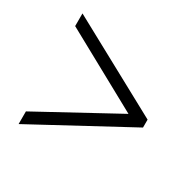

<svg xmlns="http://www.w3.org/2000/svg" viewBox="-127 -700 856 840"><g transform="rotate(30 301.5 -279.5)"><path d="M62 -64 456 -279 62 -495V-559L541 -299V-259L62 0Z"/></g></svg>

Font: Sarabun Light
Style: Regular
Weight: 300
Designer: Suppakit Chalermlarp | Katatrad Co.,Ltd.
Foundry: Cadson Demak Co.,Ltd.
Version: Version 1.000; ttfautohint (v1.6)